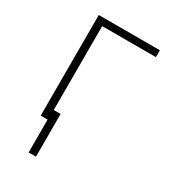

<svg xmlns="http://www.w3.org/2000/svg" viewBox="-174 -614 771 873"><g transform="rotate(30 211.5 -177.5)"><path d="M403.3 -528.3V-492.2H121.1V0H82.5V-528.3ZM157.2 -51.8V172.4H118.7V-51.8Z"/></g></svg>

Font: Roboto ExtraLight
Style: Regular
Weight: 250
Designer: Christian Robertson
Foundry: Google
Version: Version 3.009; 2024